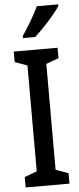

<svg xmlns="http://www.w3.org/2000/svg" viewBox="-62 -1024 416 1005"><g transform="rotate(-5 146.0 -521.0)"><path d="M261 -51H31V-106L96 -130V-686L31 -710V-765H261V-710L195 -686V-130L261 -106ZM284 -982Q271 -962 247 -933.5Q223 -905 196.5 -877.5Q170 -850 149 -831H85V-842Q139 -922 172 -991H284Z"/></g></svg>

Font: Noto Sans Tamil UI ExtraCondensed Medium
Style: Regular
Weight: 500
Width: 2
Designer: Jelle Bosma - Monotype Design Team
Foundry: Monotype Imaging Inc.
Version: Version 2.004; ttfautohint (v1.8.4.7-5d5b)